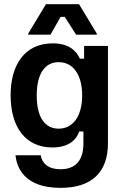

<svg xmlns="http://www.w3.org/2000/svg" viewBox="-20 -720 601 919"><path d="M221.7 -554.2 270 -639.2H290L344.2 -554.2H443.3V-559.2L358.3 -700H200L115 -559.2V-554.2ZM270 179.2C422.5 179.2 496.7 101.7 496.7 -35V-500H382.5V-439.2H362.5C342.5 -482.5 303.3 -512.5 232.5 -512.5C99.2 -512.5 30.8 -410.8 30.8 -264.2C30.8 -110.8 102.5 -14.2 230.8 -14.2C300.8 -14.2 342.5 -43.3 359.2 -90.8H379.2V-32.5C379.2 47.5 341.7 90 270 90C205.8 90 180.8 57.5 175 23.3H54.2C60 79.2 94.2 179.2 270 179.2ZM260.8 -104.2C195.8 -104.2 155.8 -156.7 155.8 -263.3C155.8 -368.3 195.8 -422.5 260.8 -422.5C331.7 -422.5 373.3 -360 373.3 -263.3C373.3 -167.5 331.7 -104.2 260.8 -104.2Z"/></svg>

Font: Familjen Grotesk SemiBold
Style: Regular
Weight: 600
Designer: Anders Wikstroem, Jonas Baeckman, Matilda Gysing, Kristian Moeller
Foundry: Familjen STHLM AB
Version: Version 2.000